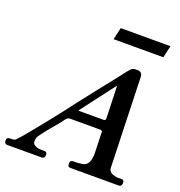

<svg xmlns="http://www.w3.org/2000/svg" viewBox="-177 -1036 1094 1168"><g transform="rotate(20 370.5 -452.0)"><path d="M147 -76C147 -85 148 -94 151 -103C154 -112 179 -146 228 -204C242 -220 252 -232 264 -248C274 -260 283 -281 304 -281H497C508 -281 513 -277 513 -270V-262L517 -130C517 -125 517 -120 516 -115L514 -103C511 -73 496 -52 470 -48C451 -45 433 -43 416 -44C399 -44 391 -39 391 -28V-16C391 -5 397 0 408 0H724C733 0 740 -10 740 -19V-24C741 -37 736 -43 725 -43H702C699 -42 695 -42 692 -43C661 -49 640 -58 639 -84L621 -664C621 -687 610 -699 589 -699H576C566 -699 558 -696 551 -691C544 -686 524 -661 490 -616C423 -531 376 -473 312 -390C238 -291 145 -175 68 -83C51 -64 40 -52 36 -48C30 -45 23 -43 12 -43H0C-13 -43 -20 -36 -20 -22C-20 -7 -13 0 0 0H221C235 0 242 -8 242 -25V-28C240 -38 234 -43 225 -43H203C176 -43 147 -54 147 -76ZM497 -344H334C337 -348 345 -360 360 -379C375 -398 397 -428 427 -467L504 -568L511 -357C511 -348 506 -344 497 -344ZM405 -904 387 -826H709L727 -904Z"/></g></svg>

Font: fbb
Style: Bold Italic
Weight: 700
Italic angle: -12°
Designer: David J. Perry, Michael Sharpe
Version: Version 0.991